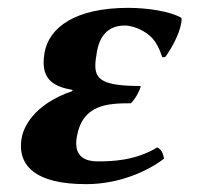

<svg xmlns="http://www.w3.org/2000/svg" viewBox="-20 -459 506 489"><path d="M297.7 -394C314.2 -394 341.4 -385.6 362 -367.5C376.9 -354.4 386.7 -333.6 393.4 -313L401 -314C420.8 -341 442.2 -383 442.6 -411L441.2 -414C413 -430 356.6 -439 306.6 -439C172.6 -439 104.9 -389.6 93.5 -325C91.9 -315.8 91.1 -307.4 91.1 -299.9C91.1 -254.6 119.4 -237.7 164.7 -230L164.2 -227C62 -192 39.3 -131 35.2 -108C34 -101.3 33.3 -94.3 33.3 -87.3C33.3 -40 65.4 10 199.4 10C285.4 10 358 -24.3 397.9 -55C394.9 -69.3 391.9 -77.8 380.4 -83.5C324.4 -49.5 264.6 -48 228.6 -48C196.9 -48 174.1 -60.1 174.1 -94.1C174.1 -99.2 174.7 -104.8 175.7 -111C190.2 -193 253.7 -196 313.7 -196C326.8 -209.9 336.8 -230.5 338.5 -240C245.3 -240 222.8 -255 222.8 -291.9C222.8 -302.2 224.6 -314.2 227 -328C237.3 -386.3 274.7 -394 297.7 -394Z"/></svg>

Font: Linux Biolinum O 
Style: Bold Italic
Weight: 700
Designer: Philipp H. Poll
Foundry: Philipp H. Poll
Version: Version 1.3.2